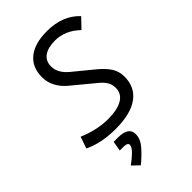

<svg xmlns="http://www.w3.org/2000/svg" viewBox="-288 -796 1161 1161"><g transform="rotate(-45 293.0 -215.0)"><path d="M237.3 9.8Q113.8 9.8 27.3 -32.7L53.2 -107.4Q152.8 -64.9 246.6 -64.9Q326.7 -64.9 369.6 -90.8Q412.6 -116.7 412.6 -165.5Q412.6 -195.3 399.2 -217.5Q385.7 -239.7 359.9 -260.7L215.8 -379.9Q180.2 -410.2 161.1 -448Q142.1 -485.8 142.1 -525.9Q142.1 -611.8 198.7 -657.5Q255.4 -703.1 360.8 -703.1Q494.1 -703.1 571.3 -620.6L512.7 -559.6Q476.6 -594.7 436.5 -611.6Q396.5 -628.4 355 -628.4Q293.9 -628.4 260.5 -604.2Q227.1 -580.1 227.1 -534.2Q227.1 -477.5 284.2 -430.2L409.2 -327.6Q452.6 -292 475.3 -257.1Q498 -222.2 498 -176.8Q498 -85.9 430.9 -38.1Q363.8 9.8 237.3 9.8ZM188.5 272.5 144.5 230.5Q183.6 201.7 206.3 178.5Q229 155.3 229 137.7Q229 119.1 194.8 119.1H161.6L172.4 55.7H209Q300.3 55.7 300.3 117.2Q300.3 158.7 266.8 197Q233.4 235.4 188.5 272.5Z"/></g></svg>

Font: Cascadia Mono PL SemiLight
Style: Italic
Weight: 350
Italic angle: -10°
Monospace: yes
Designer: Aaron Bell
Foundry: Saja Typeworks
Version: Version 2404.023; ttfautohint (v1.8.4)